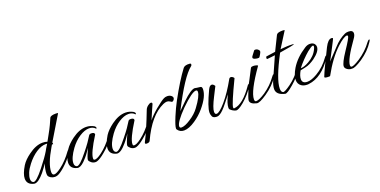

<svg xmlns="http://www.w3.org/2000/svg" viewBox="-18 -1070 3267 1650"><g transform="rotate(-20 1615.5 -245.5)"><path d="M287 11Q268 11 251.5 1.5Q235 -8 230 -19Q227 -27 227 -40Q227 -57 231 -79.5Q235 -102 243 -128Q236 -115 223.5 -98Q211 -81 193 -58Q139 6 105 6Q100 6 97 5Q37 -9 37 -63Q37 -106 78 -173Q104 -214 157 -252Q225 -302 286 -302Q309 -302 329 -295L359 -349Q382 -390 397.5 -423Q413 -456 423 -480Q431 -498 479 -498Q501 -498 498 -493L366 -274Q370 -268 368 -260Q367 -254 363 -258L359 -262L346 -240Q270 -111 270 -39Q270 -11 289 -11Q310 -11 353 -43Q412 -87 464 -160Q475 -175 484 -175Q487 -175 487 -173Q487 -168 478 -154Q435 -88 378 -38Q333 1 308 8Q298 11 287 11ZM97 -11Q121 -1 199 -100Q229 -138 251 -168.5Q273 -199 287 -223Q291 -231 299.5 -245.5Q308 -260 321 -280Q318 -281 314.5 -281Q311 -281 308 -281Q267 -281 220 -250.5Q173 -220 132 -167Q103 -130 90.5 -99Q78 -68 78 -45Q78 -18 97 -11Z M658 11Q638 11 621.5 -2Q605 -15 602 -27Q599 -41 639 -127L616 -94Q601 -72 586 -55Q571 -38 558 -25Q520 11 494 5Q434 -9 434 -63Q434 -106 475 -173Q488 -193 508 -213Q528 -233 554 -252Q621 -301 683 -301Q721 -301 755 -281Q766 -273 766 -264Q766 -257 762 -257Q761 -257 760 -258Q739 -281 704 -281Q663 -281 615 -250Q567 -219 529 -167Q475 -92 475 -45Q475 -18 494 -11Q518 -1 596 -100Q628 -139 649.5 -170Q671 -201 684 -223Q690 -234 706 -234Q736 -234 736 -216Q736 -213 735 -212Q648 -74 648 -25Q648 -13 655 -12Q676 -6 725 -43Q784 -87 836 -160Q847 -175 856 -175Q859 -175 859 -173Q859 -168 850 -154Q829 -121 803.5 -92Q778 -63 747 -38Q703 -1 675 8Q668 11 658 11Z M1018 11Q998 11 981.5 -2Q965 -15 962 -27Q959 -41 999 -127L976 -94Q961 -72 946 -55Q931 -38 918 -25Q880 11 854 5Q794 -9 794 -63Q794 -106 835 -173Q848 -193 868 -213Q888 -233 914 -252Q981 -301 1043 -301Q1081 -301 1115 -281Q1126 -273 1126 -264Q1126 -257 1122 -257Q1121 -257 1120 -258Q1099 -281 1064 -281Q1023 -281 975 -250Q927 -219 889 -167Q835 -92 835 -45Q835 -18 854 -11Q878 -1 956 -100Q988 -139 1009.5 -170Q1031 -201 1044 -223Q1050 -234 1066 -234Q1096 -234 1096 -216Q1096 -213 1095 -212Q1008 -74 1008 -25Q1008 -13 1015 -12Q1036 -6 1085 -43Q1144 -87 1196 -160Q1207 -175 1216 -175Q1219 -175 1219 -173Q1219 -168 1210 -154Q1189 -121 1163.5 -92Q1138 -63 1107 -38Q1063 -1 1035 8Q1028 11 1018 11Z M1126 12Q1112 12 1112 3Q1112 2 1114 -4Q1161 -94 1225 -261Q1232 -279 1249 -292.5Q1266 -306 1278 -306Q1291 -306 1289 -292Q1279 -271 1265 -238Q1251 -205 1232 -161Q1260 -198 1315 -244Q1343 -267 1363.5 -282Q1384 -297 1398 -304Q1412 -311 1429 -311Q1449 -311 1463 -301Q1477 -291 1477 -278Q1477 -270 1469.5 -260.5Q1462 -251 1454 -251Q1450 -251 1437.5 -259.5Q1425 -268 1411 -268Q1396 -268 1376 -259Q1249 -202 1157 -2Q1151 12 1126 12Z M1467 16Q1428 16 1407 -17Q1406 -18 1406 -24Q1406 -48 1437 -123Q1451 -157 1465.5 -187.5Q1480 -218 1495 -246Q1579 -401 1647 -491Q1663 -511 1708 -507Q1718 -506 1718 -498Q1718 -487 1711 -483Q1629 -420 1492 -151Q1497 -156 1514 -173Q1531 -190 1562 -220Q1640 -295 1675 -295Q1682 -293 1694 -291.5Q1706 -290 1722 -288Q1740 -288 1740 -264Q1740 -197 1662 -105Q1622 -58 1571 -24Q1512 16 1467 16ZM1455 -16Q1486 -16 1538 -50Q1565 -67 1587 -87Q1609 -107 1625 -129Q1691 -218 1691 -257Q1691 -272 1678 -272Q1641 -272 1536 -169Q1438 -69 1438 -31Q1438 -16 1455 -16Z M1944 7Q1918 1 1895 -21Q1890 -26 1890 -36Q1890 -76 1926 -148Q1898 -112 1880 -89Q1862 -66 1853 -56Q1814 -11 1788 -2Q1779 1 1770 1Q1733 1 1727 -29Q1723 -38 1723 -54Q1723 -103 1788 -241Q1803 -273 1822 -273Q1836 -273 1849 -252L1807 -169Q1785 -126 1773.5 -95Q1762 -64 1762 -47Q1762 -23 1778 -23Q1804 -23 1862 -90Q1893 -126 1922.5 -170Q1952 -214 1981 -266Q1987 -278 1999 -278Q2009 -278 2018.5 -269.5Q2028 -261 2026 -257Q1929 -56 1929 -26Q1929 -14 1937 -16Q2018 -23 2111 -159Q2116 -168 2122 -169Q2128 -171 2128 -165Q2128 -161 2124 -154Q2080 -85 2019 -33Q1965 12 1944 7Z M2284 -351Q2268 -349 2249.5 -355Q2231 -361 2231 -370Q2231 -376 2235 -382.5Q2239 -389 2245 -396Q2262 -417 2265 -422.5Q2268 -428 2276 -428Q2299 -428 2312 -406Q2313 -405 2313 -402Q2313 -393 2303 -376Q2290 -352 2284 -351ZM2133 10Q2075 -3 2075 -36Q2075 -52 2114 -149Q2125 -168 2143.5 -204.5Q2162 -241 2190 -294Q2195 -302 2212 -302Q2227 -302 2241.5 -297.5Q2256 -293 2253 -289Q2121 -102 2121 -30Q2121 -9 2135 -9Q2162 -9 2220 -47Q2289 -94 2336 -160Q2346 -176 2356 -176Q2359 -176 2359 -173Q2359 -168 2350 -154Q2306 -85 2228 -32Q2158 16 2133 10Z M2391 17Q2314 0 2314 -53Q2314 -68 2319 -88.5Q2324 -109 2335 -134L2420 -325Q2405 -323 2387 -321Q2369 -319 2347 -317Q2343 -317 2343 -324Q2343 -338 2348 -340L2432 -352L2497 -484Q2506 -502 2553 -502Q2575 -502 2572 -497Q2550 -462 2527.5 -426.5Q2505 -391 2483 -356Q2486 -357 2496 -358Q2506 -359 2522 -360Q2534 -361 2545 -361.5Q2556 -362 2566 -362Q2608 -362 2606 -358Q2599 -351 2470 -331Q2361 -125 2361 -40Q2361 -9 2379 -3Q2393 1 2450 -40Q2483 -64 2510 -92.5Q2537 -121 2559 -153Q2566 -163 2572 -163Q2576 -163 2576 -159Q2576 -155 2571 -147Q2533 -86 2470 -32Q2409 21 2391 17Z M2595 8Q2566 8 2544 -6Q2515 -26 2515 -64Q2515 -105 2550 -164Q2597 -241 2688 -299Q2711 -314 2734 -314Q2764 -314 2777 -295Q2785 -284 2785 -270Q2785 -228 2717 -178Q2697 -164 2674.5 -152.5Q2652 -141 2626 -136L2583 -127Q2559 -84 2559 -55Q2559 -15 2606 -15Q2643 -15 2696 -46Q2767 -87 2818 -160Q2826 -172 2833 -172Q2836 -172 2836 -168Q2836 -163 2829 -153Q2732 -7 2610 7Q2606 8 2602.5 8Q2599 8 2595 8ZM2595 -144Q2623 -144 2667 -169Q2729 -204 2754 -259Q2761 -273 2761 -282Q2761 -291 2754 -291Q2741 -291 2701 -259Q2672 -234 2644.5 -205.5Q2617 -177 2592 -145Q2591 -144 2595 -144Z M3005 10Q2983 12 2963 -1.5Q2943 -15 2943 -32Q2943 -63 3002 -151Q3067 -248 3067 -263Q3067 -272 3058 -273Q3029 -271 2968 -215Q2881 -134 2805 5Q2803 7 2794 7Q2751 7 2755 -5Q2766 -34 2793.5 -92Q2821 -150 2865 -238Q2895 -297 2926 -297Q2936 -297 2939 -292Q2941 -289 2897 -206Q2876 -166 2864 -142.5Q2852 -119 2847 -112Q2864 -129 2887.5 -154Q2911 -179 2942 -212Q2991 -267 3050 -294Q3064 -300 3082 -300Q3123 -300 3123 -270Q3123 -251 3104 -225Q2996 -74 2996 -22Q2996 -11 3003 -8Q3019 -1 3082 -41Q3156 -89 3208 -160Q3219 -175 3228 -175Q3231 -175 3231 -173Q3231 -168 3222 -154Q3178 -85 3100 -32Q3030 14 3005 10Z"/></g></svg>

Font: Ephesis
Style: Regular
Weight: 400
Designer: Robert E. Leuschke
Foundry: Robert E. Leuschke
Version: Version 1.010; ttfautohint (v1.8.3)